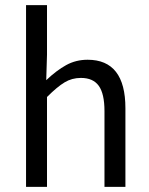

<svg xmlns="http://www.w3.org/2000/svg" viewBox="-20 -732 584 752"><path d="M82 0V-711.9H164.1V-518.1L161.1 -418Q201.2 -456.1 239.3 -477.1Q277.3 -498 323.2 -498Q471.2 -498 471.2 -308.1V0H389.2V-296.9Q389.2 -364.7 366.9 -395.8Q344.7 -426.8 296.9 -426.8Q261.7 -426.8 232.9 -409.4Q204.1 -392.1 164.1 -352.1V0Z"/></svg>

Font: Riemann
Style: Regular
Weight: 400
Designer: Paul D. Hunt
Foundry: Adobe Systems Incorporated
Version: Version 2.020;PS 2.0;hotconv 1.0.86;makeotf.lib2.5.63406